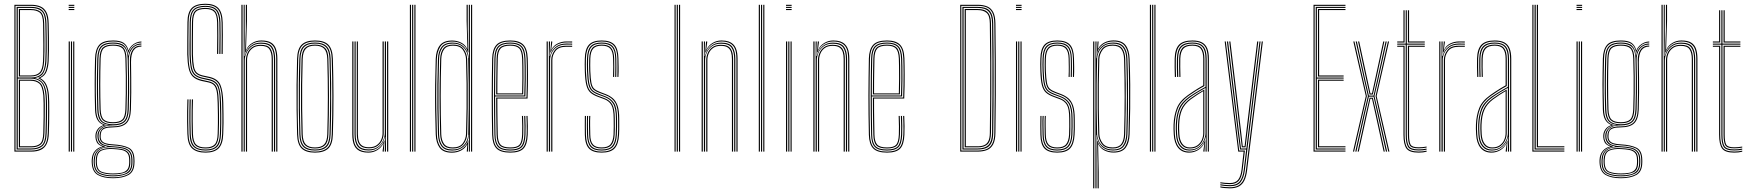

<svg xmlns="http://www.w3.org/2000/svg" viewBox="-20 -826 9522 1046"><path d="M58.5 0V-800H148.8Q178 -800 199.4 -791.2Q220.8 -782.5 232.6 -760.2Q244.5 -738 245.2 -697.5Q246.2 -660.2 246.6 -621.9Q247 -583.5 246.8 -549.6Q246.5 -515.8 245 -492.2Q243.5 -463.2 234.6 -438.5Q225.8 -413.8 199.8 -401V-399.5Q222 -388 232.8 -364.9Q243.5 -341.8 246.5 -307.5Q247.8 -295 248.1 -270.9Q248.5 -246.8 248.4 -216.8Q248.2 -186.8 247.8 -156.4Q247.2 -126 246.2 -100.8Q245.2 -63.5 234.2 -41.4Q223.2 -19.2 202.2 -9.6Q181.2 0 150 0ZM64.5 -5.8H150Q190.5 -5.8 214.4 -24.8Q238.2 -43.8 240.2 -101Q241.2 -133 241.9 -174.6Q242.5 -216.2 242.2 -253Q242 -289.8 240.5 -307.2Q237.2 -344.8 225 -367.1Q212.8 -389.5 188.2 -399.5V-401.2Q218 -412 227.6 -436.9Q237.2 -461.8 239 -492.5Q240.2 -515.2 240.5 -548.2Q240.8 -581.2 240.4 -619.8Q240 -658.2 239 -697.2Q238.2 -736.2 227.1 -757.1Q216 -778 196 -786.1Q176 -794.2 148.8 -794.2H64.5ZM70.5 -11.5V-788.5H148.8Q175.2 -788.5 193.8 -780.9Q212.2 -773.2 222.2 -753.5Q232.2 -733.8 233 -697.5Q234 -656.5 234.4 -618.1Q234.8 -579.8 234.5 -547.6Q234.2 -515.5 232.8 -492.8Q231 -459.2 219 -433.2Q207 -407.2 171.5 -401.2V-400Q201.5 -393.5 216 -371Q230.5 -348.5 234.2 -306.8Q236 -290 236.2 -253.9Q236.5 -217.8 235.9 -176.1Q235.2 -134.5 234.2 -101.2Q232.5 -48 211 -29.8Q189.5 -11.5 150 -11.5ZM76.8 -403.8H148.2Q184.2 -403.8 204 -422.1Q223.8 -440.5 226.8 -493Q228 -515.2 228.4 -547.5Q228.8 -579.8 228.4 -618.1Q228 -656.5 227 -697.5Q226 -748.8 205.8 -765.8Q185.5 -782.8 148.8 -782.8H76.8ZM82.8 -409.5V-776.8H148.8Q182.2 -776.8 201 -761.6Q219.8 -746.5 220.8 -697.2Q221.8 -656.5 222.1 -618Q222.5 -579.5 222.2 -547.2Q222 -515 220.5 -492.8Q218 -444.5 200.2 -427Q182.5 -409.5 148.2 -409.5ZM89 -415H148Q179.8 -415 195.9 -431.2Q212 -447.5 214.5 -493Q216.2 -526.5 216.1 -581.8Q216 -637 214.8 -697.2Q213.8 -744.8 196 -757.9Q178.2 -771 148.8 -771H89ZM76.8 -17.2H150Q186.2 -17.2 206.5 -33.9Q226.8 -50.5 228 -101Q229 -133.2 229.6 -174.9Q230.2 -216.5 230.1 -252.9Q230 -289.2 228.2 -306.2Q223.5 -360.2 202.9 -379Q182.2 -397.8 147 -397.8H76.8ZM82.8 -23.2V-392H147Q178.2 -392 197.9 -375.2Q217.5 -358.5 222 -306Q223.8 -288.8 224 -253Q224.2 -217.2 223.6 -176.2Q223 -135.2 222 -101.2Q220.5 -52.5 201.5 -37.9Q182.5 -23.2 150 -23.2ZM89 -29H150Q180.5 -29 197.5 -42.4Q214.5 -55.8 215.8 -101Q217.2 -147.8 217.6 -189.2Q218 -230.8 217.6 -261.2Q217.2 -291.8 216 -305.5Q211.5 -355.8 193.8 -370.9Q176 -386 147 -386H89Z M354.2 -794.2V-800H384.8V-794.2ZM354.2 -771V-776.8H384.8V-771ZM354.2 -782.8V-788.5H384.8V-782.8ZM378.8 0V-600H384.8V0ZM354.2 0V-600H360.5V0ZM366.5 0V-600H372.5V0Z M595.8 145Q544.5 145 513.2 127.5Q482 110 479.8 60.8Q479.5 56 479.5 52.5Q479.5 49 479.8 44.2Q481 14.8 497.5 -4.2Q514 -23.2 537 -27V-28.2Q513.2 -37.5 506.8 -51.9Q500.2 -66.2 500 -78.5Q500 -81.5 500 -83.5Q500 -85.5 500 -88.2Q500.5 -106 511.2 -121.4Q522 -136.8 541.8 -143.5V-146Q521 -154.8 510 -174.4Q499 -194 497.8 -229.8Q496.8 -271.5 496.2 -303.9Q495.8 -336.2 495.8 -366.1Q495.8 -396 496.2 -429.5Q496.8 -463 497.8 -507Q499.2 -557.2 520.4 -581.4Q541.5 -605.5 595.8 -605.5Q634.5 -605.5 653.2 -592.9Q672 -580.2 679.5 -552.8H681Q686.5 -566.8 697.6 -577.4Q708.8 -588 722.8 -594Q736.8 -600 750.5 -600V-594.5Q720.8 -593.5 702.5 -576.1Q684.2 -558.8 680.2 -538.8H678.8Q673.2 -571 654.9 -585.4Q636.5 -599.8 595.8 -599.8Q547 -599.8 526.1 -578.6Q505.2 -557.5 504 -507Q502.8 -451 502.1 -408.2Q501.5 -365.5 501.9 -324Q502.2 -282.5 504 -229.8Q505 -193 517.5 -172.2Q530 -151.5 556 -146V-143.8Q531.2 -138.5 518.8 -122.8Q506.2 -107 505.8 -88.5Q505.8 -86 505.8 -83.8Q505.8 -81.5 505.8 -78.5Q506 -63.8 515.1 -48.8Q524.2 -33.8 552.5 -28.2V-26.8Q525 -24 506 -6.5Q487 11 485.5 44.5Q485.2 49.2 485.1 52.5Q485 55.8 485.2 61Q487.5 108.5 517.4 124.2Q547.2 140 595.8 140Q644.5 140 675.1 124.2Q705.8 108.5 706.8 61Q707 55.2 706.9 52Q706.8 48.8 706.8 44.2Q706 -4.2 676.1 -17.9Q646.2 -31.5 596.2 -34Q569 -35.2 553.1 -40.8Q537.2 -46.2 530.2 -55.8Q523.2 -65.2 522.8 -78.5Q522.5 -81.5 522.5 -83.6Q522.5 -85.8 522.5 -88.2Q523.5 -111.8 538 -124.8Q552.5 -137.8 595.8 -137.5Q642.2 -137.5 663.9 -157.8Q685.5 -178 687.2 -229Q688.8 -274.8 689.1 -313.5Q689.5 -352.2 689.1 -395.8Q688.8 -439.2 687.8 -499Q687.5 -533.2 703 -555.8Q718.5 -578.2 750.5 -578V-572.2Q721.2 -572.2 707.4 -551.2Q693.5 -530.2 693.8 -487.5Q694.5 -441.2 694.9 -402Q695.2 -362.8 695.1 -321.9Q695 -281 693.2 -229.5Q691.2 -177 669.1 -154.8Q647 -132.5 595.8 -132Q566.2 -131.8 551.9 -126.2Q537.5 -120.8 533.1 -111Q528.8 -101.2 528.5 -87.8Q528.5 -85.8 528.5 -83.8Q528.5 -81.8 528.5 -79.2Q529 -66.2 535.8 -57.9Q542.5 -49.5 557.1 -45.1Q571.8 -40.8 596.2 -39.5Q650 -36.5 680.9 -21.4Q711.8 -6.2 712.5 44.2Q712.8 49.2 712.8 52.4Q712.8 55.5 712.5 60.8Q711.8 109.8 679.9 127.4Q648 145 595.8 145ZM595.8 129.5Q624.8 129.5 647.2 124.2Q669.8 119 682.5 104.4Q695.2 89.8 695.5 61.2Q695.8 56 695.6 52.6Q695.5 49.2 695.5 44.2Q695 14.8 682.4 1Q669.8 -12.8 647.6 -17.4Q625.5 -22 597 -23.8Q549.2 -27 524 -11Q498.8 5 496.5 44.2Q496.2 49.2 496.1 52.8Q496 56.2 496.2 61.5Q498.2 104.8 525.6 117.1Q553 129.5 595.8 129.5ZM595.8 124.2Q555.8 124.2 529.8 113.4Q503.8 102.5 502 61.5Q501.8 57 501.8 53Q501.8 49 502 44Q504 1.5 530.8 -10Q557.5 -21.5 596.5 -19Q623.2 -17.8 644.1 -13.9Q665 -10 677.2 2.9Q689.5 15.8 689.8 44.2Q690 50 689.9 53Q689.8 56 689.8 61.5Q689.2 102.8 662.5 113.5Q635.8 124.2 595.8 124.2ZM595.8 119Q620 119 639.8 115.6Q659.5 112.2 671.4 100Q683.2 87.8 683.8 61.8Q684 56 683.9 52.8Q683.8 49.5 683.8 44.2Q683.5 17.8 672 6Q660.5 -5.8 640.9 -9.2Q621.2 -12.8 596.2 -14Q558.5 -16.2 534 -6Q509.5 4.2 507.8 44.2Q507.5 49 507.5 53Q507.5 57 507.8 61.8Q509.5 100.8 534.2 109.9Q559 119 595.8 119ZM595.8 134.8Q549.8 134.8 521.1 120.8Q492.5 106.8 490.5 61.2Q490.2 56 490.4 52.5Q490.5 49 490.8 44.2Q492.5 10.8 511.5 -6.6Q530.5 -24 565.2 -26.5V-27.8Q532.8 -33.5 522.2 -47.9Q511.8 -62.2 511.2 -78.5Q511 -81.5 511 -83.5Q511 -85.5 511 -88.5Q511 -108.5 526.1 -124.5Q541.2 -140.5 571 -144.8V-146Q538.5 -150.8 524.9 -170.6Q511.2 -190.5 510 -229.8Q508.5 -276.8 508 -318.1Q507.5 -359.5 508 -404.6Q508.5 -449.8 510 -506.8Q511.5 -555.5 531.1 -574.9Q550.8 -594.2 595.8 -594.2Q637.2 -594.2 655.5 -577.9Q673.8 -561.5 678.2 -522.8H679.5Q682.2 -542.8 691.9 -557.4Q701.5 -572 716.6 -580.4Q731.8 -588.8 750.5 -589V-583.5Q717.5 -583 699 -559Q680.5 -535 681.5 -495.5Q682.8 -441 683.2 -399.8Q683.8 -358.5 683.4 -319Q683 -279.5 681.5 -230Q679.8 -180.8 659.2 -161.8Q638.8 -142.8 595.8 -142.8Q565.8 -143 548.8 -135.2Q531.8 -127.5 524.8 -115.1Q517.8 -102.8 517.2 -88.8Q517 -86 517 -83.8Q517 -81.5 517.2 -78.5Q517.8 -59.5 533.9 -45.4Q550 -31.2 596.2 -29Q627.8 -27.5 651.2 -22Q674.8 -16.5 687.9 -1.5Q701 13.5 701.5 44.2Q701.5 49 701.6 52.1Q701.8 55.2 701.5 61.2Q700.8 106.5 671.2 120.6Q641.8 134.8 595.8 134.8ZM595.8 -149Q637.5 -149 655.6 -166.8Q673.8 -184.5 675.2 -230Q676.8 -272.5 677.2 -316.2Q677.8 -360 677.4 -407.1Q677 -454.2 675.5 -506.8Q674.2 -552.8 654.9 -570.6Q635.5 -588.5 595.8 -588.5Q554 -588.5 535.8 -570.9Q517.5 -553.2 516.2 -506.8Q514 -429.8 513.9 -364.1Q513.8 -298.5 516.2 -230Q517.8 -184.8 535.8 -166.9Q553.8 -149 595.8 -149ZM595.8 -154.5Q558 -154.5 540.9 -170.4Q523.8 -186.2 522.2 -230Q520.2 -293.5 520.1 -363.9Q520 -434.2 522.2 -506.5Q523.5 -550.8 540.4 -566.9Q557.2 -583 595.8 -583Q635.2 -583 651.6 -566.8Q668 -550.5 669.2 -506.8Q670.8 -457.2 671.2 -410Q671.8 -362.8 671.2 -318Q670.8 -273.2 669.2 -230.2Q667.8 -186.8 650.9 -170.6Q634 -154.5 595.8 -154.5ZM595.8 -160.2Q631.2 -160.2 646.4 -174.9Q661.5 -189.5 663.2 -230.5Q664.8 -269.5 665.2 -316Q665.8 -362.5 665.4 -411.5Q665 -460.5 663.2 -506.5Q662 -549.2 646.4 -563.2Q630.8 -577.2 595.8 -577.2Q561.2 -577.2 545.5 -563.2Q529.8 -549.2 528.2 -506.5Q526.2 -437.5 526.2 -366Q526.2 -294.5 528.2 -230.2Q529.8 -189 545.2 -174.6Q560.8 -160.2 595.8 -160.2Z M1100.2 5.5Q1051 5.5 1026.6 -17.4Q1002.2 -40.2 1000.8 -96.5Q999.8 -132 999.4 -161.5Q999 -191 999.5 -220.2Q1000 -249.5 1001 -284.5H1007Q1006.2 -253.2 1005.6 -224.4Q1005 -195.5 1005.4 -164.8Q1005.8 -134 1006.8 -96.8Q1008.2 -42.8 1031.2 -21.5Q1054.2 -0.2 1100.2 -0.2Q1146 -0.2 1167.4 -22.6Q1188.8 -45 1190.2 -96.8Q1191.2 -128.5 1191.5 -151.8Q1191.8 -175 1191.5 -200.9Q1191.2 -226.8 1190.2 -265.5Q1188.8 -329.8 1175.8 -360.4Q1162.8 -391 1120.2 -401L1083 -409.2Q1061 -414.5 1048.8 -425Q1036.5 -435.5 1031.1 -459.8Q1025.8 -484 1024.8 -530Q1024 -563.8 1024.8 -612.1Q1025.5 -660.5 1025.8 -704.2Q1025.8 -749 1042.4 -766Q1059 -783 1099.2 -783Q1136 -783 1151.8 -765.4Q1167.5 -747.8 1168.8 -703Q1169.5 -677 1169.5 -630.9Q1169.5 -584.8 1168.8 -532.2H1162.5Q1163.5 -585.5 1163.5 -631.1Q1163.5 -676.8 1162.8 -702.8Q1161.8 -745.8 1147.1 -761.5Q1132.5 -777.2 1099.2 -777.2Q1061.2 -777.2 1046.6 -761.5Q1032 -745.8 1031.8 -704.2Q1031.8 -658 1031 -611.4Q1030.2 -564.8 1031 -530.2Q1032 -486.2 1036.6 -463.1Q1041.2 -440 1052.5 -430Q1063.8 -420 1084.5 -415L1121.8 -407Q1167.2 -396.2 1181 -363.2Q1194.8 -330.2 1196.5 -265.8Q1197.2 -229.2 1197.6 -204.5Q1198 -179.8 1197.8 -155.6Q1197.5 -131.5 1196.2 -96.2Q1194.5 -41.2 1171.2 -17.9Q1148 5.5 1100.2 5.5ZM1100.2 -5.8Q1057 -5.8 1035.6 -25.5Q1014.2 -45.2 1013 -96.8Q1012 -133.8 1011.6 -164.1Q1011.2 -194.5 1011.8 -223.4Q1012.2 -252.2 1013 -284.5H1019.2Q1018.5 -254.2 1017.9 -225.9Q1017.2 -197.5 1017.6 -166.4Q1018 -135.2 1019 -96.8Q1020.5 -50 1039 -30.8Q1057.5 -11.5 1100.2 -11.5Q1141 -11.5 1158.8 -31Q1176.5 -50.5 1178 -97Q1179 -129.2 1179.4 -152.6Q1179.8 -176 1179.4 -201.5Q1179 -227 1178 -265.2Q1177 -310.5 1171.4 -335.5Q1165.8 -360.5 1152.9 -372.1Q1140 -383.8 1117.5 -389L1080.2 -397.2Q1052.5 -404 1038.2 -417.9Q1024 -431.8 1018.9 -458.5Q1013.8 -485.2 1012.5 -530Q1012.2 -552.5 1012.4 -582.8Q1012.5 -613 1013 -645Q1013.5 -677 1013.5 -704.5Q1013.8 -754.2 1033.8 -774.2Q1053.8 -794.2 1099.2 -794.2Q1141 -794.2 1160.4 -774.1Q1179.8 -754 1181 -703.2Q1181.8 -677.8 1181.8 -631.2Q1181.8 -584.8 1181 -532.2H1174.8Q1175.8 -584.2 1175.8 -630.8Q1175.8 -677.2 1175 -703.2Q1173.5 -750 1156.4 -769.2Q1139.2 -788.5 1099.2 -788.5Q1055.8 -788.5 1037.8 -770Q1019.8 -751.5 1019.5 -704.2Q1019.5 -662 1018.8 -613.2Q1018 -564.5 1018.8 -530Q1019.8 -483.2 1025.4 -457.8Q1031 -432.2 1044.2 -420.6Q1057.5 -409 1081.5 -403.2L1118.8 -395.2Q1159.2 -385.8 1170.9 -356.9Q1182.5 -328 1184.2 -265.5Q1185 -228.5 1185.4 -203.6Q1185.8 -178.8 1185.4 -154.9Q1185 -131 1184 -96.8Q1182.8 -46.8 1162.9 -26.2Q1143 -5.8 1100.2 -5.8ZM1100.2 -17Q1061 -17 1043.8 -34.5Q1026.5 -52 1025 -97.2Q1024 -135 1023.8 -165Q1023.5 -195 1024 -223.4Q1024.5 -251.8 1025.2 -284.5H1031.5Q1030.5 -252.8 1030 -224.1Q1029.5 -195.5 1029.9 -165.1Q1030.2 -134.8 1031.2 -97.2Q1032.5 -54.5 1048.4 -38.6Q1064.2 -22.8 1100.2 -22.8Q1134.5 -22.8 1149.6 -39Q1164.8 -55.2 1165.8 -97.2Q1166.8 -130.2 1167.1 -153.2Q1167.5 -176.2 1167.1 -201.4Q1166.8 -226.5 1165.8 -265Q1164.8 -308.2 1160 -330.8Q1155.2 -353.2 1144.6 -363.1Q1134 -373 1114.8 -377.2L1077 -385.2Q1046.2 -392.8 1030.1 -408.9Q1014 -425 1007.8 -454.1Q1001.5 -483.2 1000.2 -529.5Q999.5 -565 1000.4 -613.1Q1001.2 -661.2 1001.2 -704.8Q1001.5 -757.8 1023.9 -781.6Q1046.2 -805.5 1099.2 -805.5Q1146.5 -805.5 1169.1 -782.4Q1191.8 -759.2 1193.2 -703.8Q1193.8 -680 1194 -635.4Q1194.2 -590.8 1193.2 -532.2H1187Q1187.8 -584.8 1187.9 -631.1Q1188 -677.5 1187.2 -703.5Q1185.8 -757 1164.4 -778.4Q1143 -799.8 1099.2 -799.8Q1049.8 -799.8 1028.8 -777.9Q1007.8 -756 1007.5 -704.5Q1007.2 -659.8 1006.5 -612.8Q1005.8 -565.8 1006.5 -529.5Q1007.5 -484 1013.2 -456.1Q1019 -428.2 1034.2 -413.4Q1049.5 -398.5 1078.8 -391.5L1116 -383.2Q1136.8 -378.5 1148.6 -367.9Q1160.5 -357.2 1165.8 -333.5Q1171 -309.8 1172 -265Q1172.8 -227.2 1173.1 -202.5Q1173.5 -177.8 1173.1 -154.5Q1172.8 -131.2 1171.8 -97.2Q1170.5 -53.2 1154.4 -35.1Q1138.2 -17 1100.2 -17Z M1484.8 0V-505.2Q1484.8 -535.8 1477.6 -556.8Q1470.5 -577.8 1452.6 -588.8Q1434.8 -599.8 1402.5 -599.8Q1373 -599.8 1350.2 -584Q1327.5 -568.2 1317.2 -539.8H1315L1319.2 -665V-800H1325.5V-711.5L1320.2 -555.2H1321.5Q1331.5 -578 1354 -591.8Q1376.5 -605.5 1403.5 -605.5Q1437.8 -605.5 1456.6 -594Q1475.5 -582.5 1483.2 -560.1Q1491 -537.8 1491 -505.8V0ZM1295.2 0V-800H1301.5V0ZM1319.8 0V-499Q1319.8 -517.5 1327.8 -536.6Q1335.8 -555.8 1353.5 -568.9Q1371.2 -582 1400.2 -582Q1439 -582 1452.8 -561.9Q1466.5 -541.8 1466.5 -504.2V0H1460.2V-504Q1460.2 -538.2 1448 -557.2Q1435.8 -576.2 1400 -576.2Q1373.5 -576.2 1357.2 -564.4Q1341 -552.5 1333.5 -534.8Q1326 -517 1326 -499.2V0ZM1307.5 0V-800H1313V-607L1311.5 -521.2H1313.8Q1321 -553.2 1344 -573.6Q1367 -594 1401.8 -593.8Q1448.2 -593.8 1463.5 -569.9Q1478.8 -546 1478.8 -505V0H1472.5V-504.8Q1472.5 -544.8 1457.8 -566.4Q1443 -588 1401 -588Q1370.5 -588 1351.2 -573.2Q1332 -558.5 1322.8 -537.6Q1313.5 -516.8 1313.5 -498.8V0Z M1696 5.5Q1646.8 5.5 1623.5 -17.1Q1600.2 -39.8 1598.5 -93.5Q1596.5 -162 1595.8 -228.6Q1595 -295.2 1595.6 -363.8Q1596.2 -432.2 1598.5 -506Q1600.2 -560.8 1623.8 -583.1Q1647.2 -605.5 1696 -605.5Q1746.8 -605.5 1769.2 -582.1Q1791.8 -558.8 1793.5 -505.8Q1796.5 -404 1796.8 -303.1Q1797 -202.2 1793.5 -93.2Q1791.8 -38.2 1767.8 -16.4Q1743.8 5.5 1696 5.5ZM1696 -0.2Q1740 -0.2 1762.9 -20.4Q1785.8 -40.5 1787.2 -93.2Q1790.8 -203.5 1790.6 -302.8Q1790.5 -402 1787.2 -505.2Q1786 -556.2 1764.5 -578Q1743 -599.8 1696 -599.8Q1650.5 -599.8 1628.2 -578.6Q1606 -557.5 1604.5 -505Q1602.5 -439.2 1601.8 -373Q1601 -306.8 1601.6 -237.5Q1602.2 -168.2 1604.5 -93.5Q1606 -41 1628.8 -20.6Q1651.5 -0.2 1696 -0.2ZM1696 -5.8Q1651.8 -5.8 1632 -26.4Q1612.2 -47 1610.8 -94.5Q1608.8 -162.5 1608 -230Q1607.2 -297.5 1607.9 -366Q1608.5 -434.5 1610.8 -505Q1612.2 -553.5 1632.4 -573.9Q1652.5 -594.2 1696 -594.2Q1738.8 -594.2 1759.2 -574.1Q1779.8 -554 1781.2 -505.8Q1783.2 -438.2 1784 -371.5Q1784.8 -304.8 1784.1 -236.1Q1783.5 -167.5 1781.2 -94.2Q1780 -46.2 1759.8 -26Q1739.5 -5.8 1696 -5.8ZM1696 -11.5Q1736.2 -11.5 1755 -30.4Q1773.8 -49.2 1775.2 -94.5Q1778.2 -195.8 1778.4 -296.8Q1778.5 -397.8 1775.2 -504.5Q1773.8 -550.2 1755 -569.4Q1736.2 -588.5 1696 -588.5Q1655.5 -588.5 1636.9 -569.4Q1618.2 -550.2 1616.8 -504.8Q1614.8 -439.8 1614 -373.4Q1613.2 -307 1613.9 -237.9Q1614.5 -168.8 1616.8 -94.5Q1618.2 -48.8 1637.2 -30.1Q1656.2 -11.5 1696 -11.5ZM1696 -17Q1660.8 -17 1642.5 -33.9Q1624.2 -50.8 1622.8 -94.5Q1620.8 -164.8 1620 -232.1Q1619.2 -299.5 1620 -366.9Q1620.8 -434.2 1622.8 -504.5Q1624.2 -548 1642 -565.5Q1659.8 -583 1696 -583Q1731.2 -583 1749.6 -566Q1768 -549 1769 -504.5Q1772 -404 1772.2 -303.5Q1772.5 -203 1769 -94.8Q1768 -51.5 1749.9 -34.2Q1731.8 -17 1696 -17ZM1696 -22.8Q1730.5 -22.8 1746.1 -39.5Q1761.8 -56.2 1763 -95Q1766 -198 1766.1 -297.2Q1766.2 -396.5 1763 -504.5Q1761.8 -544.2 1745.8 -560.8Q1729.8 -577.2 1696 -577.2Q1661.5 -577.2 1645.9 -560.2Q1630.2 -543.2 1629 -504.2Q1627 -433.8 1626.2 -366.9Q1625.5 -300 1626.2 -233Q1627 -166 1629 -94.8Q1630.2 -55.5 1646.2 -39.1Q1662.2 -22.8 1696 -22.8Z M1986.8 5.5Q1966.5 5.5 1951.5 1.1Q1936.5 -3.2 1926.5 -11.8Q1916.5 -20.2 1910.5 -32.4Q1904.5 -44.5 1901.9 -60.1Q1899.2 -75.8 1899.2 -94.2V-600H1905.5V-94.8Q1905.5 -72.8 1909.4 -55.1Q1913.2 -37.5 1922.5 -25.4Q1931.8 -13.2 1947.8 -6.8Q1963.8 -0.2 1987.5 -0.2Q2017.2 -0.2 2039.9 -16.2Q2062.5 -32.2 2073 -60.2H2075.2L2071 -7.2V0H2064.5V-5L2069.8 -44.8H2068.5Q2057.8 -22 2035.8 -8.2Q2013.8 5.5 1986.8 5.5ZM2088.8 0V-600H2095V0ZM1989.8 -18Q1970.8 -18 1958 -23.1Q1945.2 -28.2 1937.8 -38.1Q1930.2 -48 1927 -62.5Q1923.8 -77 1923.8 -95.8V-600H1929.8V-96Q1929.8 -72 1935.4 -56Q1941 -40 1954.1 -31.9Q1967.2 -23.8 1990.2 -23.8Q2016.5 -23.8 2032.9 -35.6Q2049.2 -47.5 2056.8 -65.4Q2064.2 -83.2 2064.2 -100.8V-600H2070.5V-101Q2070.5 -82.8 2062.4 -63.4Q2054.2 -44 2036.6 -31Q2019 -18 1989.8 -18ZM1988.2 -6.2Q1946.2 -6.2 1928.9 -27.6Q1911.5 -49 1911.5 -95V-600H1917.5V-95.2Q1917.5 -52.5 1933.6 -32.2Q1949.8 -12 1989.2 -12Q2020 -12 2039.2 -26.5Q2058.5 -41 2067.5 -61.9Q2076.5 -82.8 2076.5 -101.2V-600H2082.8V0H2076.5V-15L2078.8 -78.8H2076.5Q2070.5 -50.5 2047.2 -28.2Q2024 -6 1988.2 -6.2Z M2237.5 0V-800H2243.5V0ZM2213 0V-800H2219.2V0ZM2225.2 0V-800H2231.2V0Z M2552.2 0H2546.2V-800H2552.2ZM2540 0H2534.2L2535.5 -91.5H2534Q2532 -52.2 2507.5 -29Q2483 -5.8 2443.5 -5.8Q2402 -5.8 2384.8 -29.8Q2367.5 -53.8 2366 -94Q2363.5 -170 2362.8 -236Q2362 -302 2362.8 -367.1Q2363.5 -432.2 2366 -505.5Q2367.2 -544.5 2384.9 -569.2Q2402.5 -594 2445.5 -594Q2484.5 -594 2507.9 -570.6Q2531.2 -547.2 2533.8 -508.8H2535.2L2534 -609V-800H2540ZM2445.2 -11.5Q2475.8 -11.5 2494.4 -24.6Q2513 -37.8 2521.9 -57.2Q2530.8 -76.8 2531 -95.5Q2533 -168.5 2533.5 -235.4Q2534 -302.2 2533.4 -368.4Q2532.8 -434.5 2530.8 -504.2Q2530.2 -523 2521.9 -542.5Q2513.5 -562 2495.1 -575.2Q2476.8 -588.5 2446.2 -588.5Q2405 -588.5 2389 -564.5Q2373 -540.5 2372 -504.8Q2369.8 -432 2369 -365.8Q2368.2 -299.5 2369 -233.2Q2369.8 -167 2372 -94Q2373.2 -56.8 2389.1 -34.1Q2405 -11.5 2445.2 -11.5ZM2446 -17Q2409.2 -17 2394.2 -38.1Q2379.2 -59.2 2378 -94Q2375.8 -173.2 2375 -240Q2374.2 -306.8 2375.1 -370.9Q2376 -435 2378 -505.5Q2379.2 -541 2395 -562Q2410.8 -583 2447 -583Q2490 -583 2507.1 -557.1Q2524.2 -531.2 2525 -504Q2527.2 -434 2528 -368.4Q2528.8 -302.8 2528 -235.9Q2527.2 -169 2525 -95.8Q2524.2 -67 2506 -42Q2487.8 -17 2446 -17ZM2446.2 -22.8Q2485.2 -22.8 2501.6 -46Q2518 -69.2 2518.8 -95.8Q2521 -169.8 2521.8 -237.1Q2522.5 -304.5 2521.8 -370Q2521 -435.5 2518.8 -504Q2518 -530.2 2502.1 -553.8Q2486.2 -577.2 2447.2 -577.2Q2414 -577.2 2399.6 -557.6Q2385.2 -538 2384 -504.5Q2381 -403 2380.9 -303.5Q2380.8 -204 2384 -95Q2385.2 -61.8 2399.1 -42.2Q2413 -22.8 2446.2 -22.8ZM2441.8 5.8Q2395.2 5.8 2375.4 -20.9Q2355.5 -47.5 2353.8 -94Q2351.5 -165 2350.6 -231.2Q2349.8 -297.5 2350.6 -364.6Q2351.5 -431.8 2353.8 -505Q2355.5 -551.8 2375.9 -578.5Q2396.2 -605.2 2443.2 -605.2Q2469.5 -605.2 2492.1 -593.9Q2514.8 -582.5 2525 -560H2526.5L2522 -712.5V-800H2528.2V-666.8L2531.8 -541.2H2529.2Q2520.5 -571 2497.5 -585.2Q2474.5 -599.5 2444 -599.5Q2396.5 -599.5 2379 -571.8Q2361.5 -544 2360 -505Q2357.5 -432.8 2356.8 -366.2Q2356 -299.8 2356.9 -233.1Q2357.8 -166.5 2360 -94Q2361.2 -52.5 2379.2 -26.2Q2397.2 0 2442.5 0Q2477 0 2500.5 -17.4Q2524 -34.8 2530.2 -60.8H2531.8L2529 0H2523L2523.2 -5.2L2525.8 -37.8H2524.2Q2514 -17.8 2492 -6Q2470 5.8 2441.8 5.8Z M2760.2 5.5Q2706.5 5.5 2684.5 -17.6Q2662.5 -40.8 2661.2 -91.8Q2660 -149.2 2659.4 -201.9Q2658.8 -254.5 2658.9 -304.6Q2659 -354.8 2659.6 -404.9Q2660.2 -455 2661.2 -507.2Q2662.5 -557.2 2684.2 -581.4Q2706 -605.5 2760 -605.5Q2808 -605.5 2830.5 -583.2Q2853 -561 2855 -508.8Q2855.5 -493.2 2855.9 -470.8Q2856.2 -448.2 2856.4 -420Q2856.5 -391.8 2856 -358.8Q2855.5 -325.8 2854 -289.2H2689.5Q2689.5 -250.2 2689.8 -218.2Q2690 -186.2 2690.6 -156.1Q2691.2 -126 2691.8 -93Q2692.5 -53.5 2706.9 -38.1Q2721.2 -22.8 2760.2 -22.8Q2796 -22.8 2809.4 -36.8Q2822.8 -50.8 2824.5 -93Q2825.2 -110.5 2825.1 -137.1Q2825 -163.8 2823.5 -194.5H2829.5Q2831 -164.2 2831.1 -137.5Q2831.2 -110.8 2830.5 -93Q2828.8 -48 2813.5 -32.5Q2798.2 -17 2760.2 -17Q2718.2 -17 2702.4 -33.8Q2686.5 -50.5 2685.5 -92.8Q2685 -122.5 2684.4 -154.4Q2683.8 -186.2 2683.5 -221.2Q2683.2 -256.2 2683.2 -294.8H2848.2Q2849.5 -332.8 2850 -365.4Q2850.5 -398 2850.4 -424.9Q2850.2 -451.8 2849.9 -472.9Q2849.5 -494 2848.8 -508.8Q2846.8 -561.8 2824.1 -580.8Q2801.5 -599.8 2760 -599.8Q2708.5 -599.8 2688.5 -577Q2668.5 -554.2 2667.2 -507Q2666.2 -455.2 2665.6 -404.2Q2665 -353.2 2665 -302.1Q2665 -251 2665.5 -198.8Q2666 -146.5 2667.2 -92Q2668.5 -42.5 2689.2 -21.4Q2710 -0.2 2760.2 -0.2Q2806.8 -0.2 2826.6 -20Q2846.5 -39.8 2849 -92Q2849.5 -103.2 2849.6 -119.5Q2849.8 -135.8 2849.4 -155.1Q2849 -174.5 2848 -194.5H2854Q2855.2 -167 2855.6 -139.5Q2856 -112 2855 -91.8Q2852.8 -38 2831.6 -16.2Q2810.5 5.5 2760.2 5.5ZM2760.2 -5.8Q2712 -5.8 2693.2 -25.6Q2674.5 -45.5 2673.5 -92Q2672.2 -146.8 2671.8 -199.5Q2671.2 -252.2 2671.2 -303.5Q2671.2 -354.8 2671.9 -405.5Q2672.5 -456.2 2673.5 -506.8Q2674.5 -554 2694 -574.1Q2713.5 -594.2 2760 -594.2Q2802.2 -594.2 2821.6 -575Q2841 -555.8 2842.8 -506.5Q2843.5 -493.2 2844 -463.8Q2844.5 -434.2 2844.2 -392.5Q2844 -350.8 2842.2 -300.5H2677.2Q2677.2 -237.8 2677.8 -190.2Q2678.2 -142.8 2679.2 -92.5Q2680 -47.8 2697.8 -29.6Q2715.5 -11.5 2760.2 -11.5Q2801.8 -11.5 2818.2 -28.5Q2834.8 -45.5 2836.8 -92.5Q2837.5 -110 2837.4 -136.9Q2837.2 -163.8 2835.8 -194.5H2841.8Q2843 -168.5 2843.4 -140.6Q2843.8 -112.8 2842.8 -92.5Q2840.8 -42.5 2822.6 -24.1Q2804.5 -5.8 2760.2 -5.8ZM2677.2 -306H2836.2Q2838 -350.2 2838.2 -390.6Q2838.5 -431 2838 -461.5Q2837.5 -492 2836.8 -506.2Q2835 -552.8 2817.4 -570.6Q2799.8 -588.5 2760 -588.5Q2716.5 -588.5 2698.5 -570Q2680.5 -551.5 2679.5 -506.5Q2678.5 -463 2677.9 -414.1Q2677.2 -365.2 2677.2 -306ZM2683.2 -311.8Q2683.5 -348.2 2683.6 -379.4Q2683.8 -410.5 2684.4 -441Q2685 -471.5 2685.5 -506.2Q2686.5 -548.8 2702.9 -565.9Q2719.2 -583 2760 -583Q2795.8 -583 2812.2 -567Q2828.8 -551 2830.5 -506.2Q2831 -493.5 2831.5 -465.6Q2832 -437.8 2831.9 -398.5Q2831.8 -359.2 2830.2 -311.8ZM2689.5 -317.2H2824.5Q2825.8 -360.2 2825.9 -398.4Q2826 -436.5 2825.5 -464.8Q2825 -493 2824.5 -506.2Q2822.8 -547.8 2808 -562.5Q2793.2 -577.2 2760 -577.2Q2721.8 -577.2 2707.1 -561.4Q2692.5 -545.5 2691.8 -506.2Q2691.2 -474.2 2690.6 -445.5Q2690 -416.8 2689.8 -386Q2689.5 -355.2 2689.5 -317.2Z M2970.2 0V-600H2976.2V-585L2974 -521.2H2976.5Q2984.2 -552 3007 -570.4Q3029.8 -588.8 3064.8 -588.8Q3073.2 -588.8 3081.5 -588.6Q3089.8 -588.5 3097.2 -588.5V-582.8Q3089.8 -582.8 3081.2 -582.9Q3072.8 -583 3064.5 -583Q3033.2 -583 3013.9 -569.6Q2994.5 -556.2 2985.6 -536.8Q2976.8 -517.2 2976.8 -498.8V0ZM2958 0V-600H2964.2V0ZM2983 0V-499Q2983 -526.8 3001.5 -551.8Q3020 -576.8 3063.2 -576.8Q3071.8 -576.8 3080.2 -576.8Q3088.8 -576.8 3097.2 -576.8V-571Q3088.8 -571 3080.2 -571Q3071.8 -571 3063.2 -571Q3023.5 -571 3006.4 -548.4Q2989.2 -525.8 2989.2 -499.2V0ZM2977.5 -539.8 2982.2 -592.8V-600H2988.5V-595.2L2983 -555.2H2984.5Q2995 -577.8 3017.6 -589Q3040.2 -600.2 3066 -600.2Q3073.5 -600.2 3081.1 -600.2Q3088.8 -600.2 3097.2 -600V-594.2Q3089.2 -594.5 3081.5 -594.5Q3073.8 -594.5 3066.2 -594.5Q3036.5 -594.5 3013.5 -581.4Q2990.5 -568.2 2980 -539.8Z M3257.5 5.5Q3209.8 5.5 3188.5 -17Q3167.2 -39.5 3166.2 -91.8Q3166 -117.5 3165.8 -140Q3165.5 -162.5 3166.2 -194.5H3172.2Q3171.5 -160.2 3171.6 -137.6Q3171.8 -115 3172.2 -92Q3173.2 -42.8 3193.1 -21.5Q3213 -0.2 3257.5 -0.2Q3303 -0.2 3323.5 -21.6Q3344 -43 3346.5 -91.5Q3347.5 -106.2 3347.6 -120.5Q3347.8 -134.8 3347.6 -149.4Q3347.5 -164 3347.5 -180Q3347.5 -239.8 3330.5 -267.4Q3313.5 -295 3277.2 -308.2L3246.8 -319.5Q3226.5 -327 3214.8 -336.4Q3203 -345.8 3197.4 -368.6Q3191.8 -391.5 3190 -439Q3189.5 -457.5 3189.5 -472.2Q3189.5 -487 3190 -506.5Q3191.5 -547.2 3207.1 -565.1Q3222.8 -583 3258 -583Q3293.5 -583 3309.2 -565.4Q3325 -547.8 3325.8 -507.2Q3326.2 -484.8 3326.4 -462.6Q3326.5 -440.5 3325.8 -406.8H3319.8Q3321.2 -437 3320.9 -461.9Q3320.5 -486.8 3320 -506.8Q3319.2 -545 3304.8 -561.1Q3290.2 -577.2 3258 -577.2Q3226 -577.2 3211.6 -560.9Q3197.2 -544.5 3196 -506.5Q3195.5 -484.5 3195.5 -471.2Q3195.5 -458 3196 -439.2Q3197.8 -396.8 3202 -374.9Q3206.2 -353 3217.1 -342.9Q3228 -332.8 3248.8 -325L3279 -313.5Q3302 -304.8 3318.8 -290.5Q3335.5 -276.2 3344.5 -250.1Q3353.5 -224 3353.5 -180Q3353.5 -164.5 3353.6 -149.6Q3353.8 -134.8 3353.6 -120.2Q3353.5 -105.8 3352.5 -91.2Q3349.8 -40.8 3328.4 -17.6Q3307 5.5 3257.5 5.5ZM3257.5 -5.8Q3215.2 -5.8 3197.1 -26.1Q3179 -46.5 3178 -92.2Q3177.8 -117 3177.2 -141.5Q3176.8 -166 3178 -194.5H3184Q3182.5 -163.8 3183.1 -138.1Q3183.8 -112.5 3184 -92.2Q3184.8 -49 3201.9 -30.2Q3219 -11.5 3257.5 -11.5Q3297.8 -11.5 3315 -30.8Q3332.2 -50 3334.5 -92Q3335.8 -114 3335.6 -134.5Q3335.5 -155 3335.5 -180Q3335.5 -236.5 3320.2 -261.1Q3305 -285.8 3273.5 -297.5L3242.8 -308.8Q3218 -317.8 3204.6 -329.9Q3191.2 -342 3185.5 -366.8Q3179.8 -391.5 3178 -438.8Q3177.2 -459 3177.4 -473.5Q3177.5 -488 3178 -506.8Q3179.2 -553.2 3197.8 -573.8Q3216.2 -594.2 3258 -594.2Q3300 -594.2 3318.2 -574.1Q3336.5 -554 3337.5 -507.5Q3338 -483.5 3338.1 -462Q3338.2 -440.5 3337.5 -406.8H3331.5Q3332.5 -443.8 3332.4 -464.9Q3332.2 -486 3331.8 -507.5Q3331 -551 3313.8 -569.8Q3296.5 -588.5 3258 -588.5Q3219.2 -588.5 3202.2 -569.4Q3185.2 -550.2 3184 -506.8Q3183.5 -487.5 3183.4 -473Q3183.2 -458.5 3184 -439Q3185.8 -390.2 3191.8 -366.5Q3197.8 -342.8 3210.4 -332.5Q3223 -322.2 3244.8 -314L3275.5 -302.5Q3308 -290.5 3324.8 -265.2Q3341.5 -240 3341.5 -180Q3341.5 -155.5 3341.6 -134.6Q3341.8 -113.8 3340.5 -91.8Q3338 -47 3319.5 -26.4Q3301 -5.8 3257.5 -5.8ZM3257.5 -17Q3222.5 -17 3206.5 -34.4Q3190.5 -51.8 3189.8 -92.8Q3189.5 -112.8 3189 -138.5Q3188.5 -164.2 3190 -194.5H3195.8Q3194.5 -167.5 3194.9 -141.6Q3195.2 -115.8 3195.8 -92.8Q3196.2 -55.2 3210.6 -39Q3225 -22.8 3257.5 -22.8Q3292.2 -22.8 3306.2 -40.1Q3320.2 -57.5 3322.5 -92.5Q3323.8 -115 3323.5 -135.8Q3323.2 -156.5 3323.2 -180Q3323.2 -233.8 3310.1 -255.2Q3297 -276.8 3269.8 -286.5L3238.8 -298Q3211.8 -307.8 3196.5 -321.5Q3181.2 -335.2 3174.4 -362.2Q3167.5 -389.2 3166 -438.5Q3165.2 -459.2 3165.4 -474.8Q3165.5 -490.2 3166 -507Q3167.2 -559.2 3188.5 -582.4Q3209.8 -605.5 3258 -605.5Q3305.8 -605.5 3327 -582.9Q3348.2 -560.2 3349.2 -507.8Q3349.8 -487.2 3350.2 -461.8Q3350.8 -436.2 3349.2 -406.8H3343.5Q3344 -440.8 3344 -462.9Q3344 -485 3343.5 -507.5Q3342.5 -556.2 3323 -578Q3303.5 -599.8 3258 -599.8Q3212.2 -599.8 3192.9 -577.8Q3173.5 -555.8 3172 -507Q3171.5 -484.8 3171.5 -470.9Q3171.5 -457 3172 -438.5Q3173.8 -390.8 3179.9 -365Q3186 -339.2 3200.4 -326.1Q3214.8 -313 3240.8 -303.2L3271.8 -291.8Q3302.2 -280.5 3315.8 -257Q3329.2 -233.5 3329.2 -180Q3329.2 -164.8 3329.4 -150.1Q3329.5 -135.5 3329.4 -121.1Q3329.2 -106.8 3328.5 -92Q3326.2 -52.8 3310.1 -34.9Q3294 -17 3257.5 -17Z M3679 0V-800H3685.2V0ZM3654.8 0V-800H3660.8V0ZM3666.8 0V-800H3673V0Z M3992 0V-505.2Q3992 -526 3988.6 -543.2Q3985.2 -560.5 3976.2 -573.1Q3967.2 -585.8 3951.1 -592.8Q3935 -599.8 3909.8 -599.8Q3880.2 -599.8 3857.6 -584Q3835 -568.2 3824.5 -539.8H3822L3826.5 -600H3832.8V-595.8L3827.5 -555.2H3829Q3839.2 -578 3861.6 -591.8Q3884 -605.5 3910.8 -605.5Q3932.8 -605.5 3948.1 -600.4Q3963.5 -595.2 3973.4 -585.9Q3983.2 -576.5 3988.6 -564Q3994 -551.5 3996.1 -536.6Q3998.2 -521.8 3998.2 -505.8V0ZM3802.5 0V-600H3808.8V0ZM3827.5 0V-499Q3827.5 -517.5 3835.4 -536.6Q3843.2 -555.8 3860.9 -568.9Q3878.5 -582 3907.5 -582Q3927.8 -582 3940.6 -576.5Q3953.5 -571 3960.6 -560.6Q3967.8 -550.2 3970.8 -536Q3973.8 -521.8 3973.8 -504.2V0H3967.5V-504Q3967.5 -525.5 3962.8 -541.6Q3958 -557.8 3945 -567Q3932 -576.2 3907.2 -576.2Q3880.8 -576.2 3864.6 -564.4Q3848.5 -552.5 3841.1 -534.8Q3833.8 -517 3833.8 -499.2V0ZM3814.8 0V-600H3820.8L3818.5 -521.2H3821Q3828.2 -552 3851.1 -573Q3874 -594 3909 -593.8Q3954.5 -593.8 3970.2 -570.1Q3986 -546.5 3986 -505V0H3979.8V-504.8Q3979.8 -544.8 3964.9 -566.4Q3950 -588 3908.2 -588Q3877.2 -588 3858.1 -573.5Q3839 -559 3830.1 -538.2Q3821.2 -517.5 3821.2 -498.8V0Z M4138.2 0V-800H4144.2V0ZM4113.8 0V-800H4120V0ZM4126 0V-800H4132V0Z M4262.2 -794.2V-800H4292.8V-794.2ZM4262.2 -771V-776.8H4292.8V-771ZM4262.2 -782.8V-788.5H4292.8V-782.8ZM4286.8 0V-600H4292.8V0ZM4262.2 0V-600H4268.5V0ZM4274.5 0V-600H4280.5V0Z M4600.8 0V-505.2Q4600.8 -526 4597.4 -543.2Q4594 -560.5 4585 -573.1Q4576 -585.8 4559.9 -592.8Q4543.8 -599.8 4518.5 -599.8Q4489 -599.8 4466.4 -584Q4443.8 -568.2 4433.2 -539.8H4430.8L4435.2 -600H4441.5V-595.8L4436.2 -555.2H4437.8Q4448 -578 4470.4 -591.8Q4492.8 -605.5 4519.5 -605.5Q4541.5 -605.5 4556.9 -600.4Q4572.2 -595.2 4582.1 -585.9Q4592 -576.5 4597.4 -564Q4602.8 -551.5 4604.9 -536.6Q4607 -521.8 4607 -505.8V0ZM4411.2 0V-600H4417.5V0ZM4436.2 0V-499Q4436.2 -517.5 4444.1 -536.6Q4452 -555.8 4469.6 -568.9Q4487.2 -582 4516.2 -582Q4536.5 -582 4549.4 -576.5Q4562.2 -571 4569.4 -560.6Q4576.5 -550.2 4579.5 -536Q4582.5 -521.8 4582.5 -504.2V0H4576.2V-504Q4576.2 -525.5 4571.5 -541.6Q4566.8 -557.8 4553.8 -567Q4540.8 -576.2 4516 -576.2Q4489.5 -576.2 4473.4 -564.4Q4457.2 -552.5 4449.9 -534.8Q4442.5 -517 4442.5 -499.2V0ZM4423.5 0V-600H4429.5L4427.2 -521.2H4429.8Q4437 -552 4459.9 -573Q4482.8 -594 4517.8 -593.8Q4563.2 -593.8 4579 -570.1Q4594.8 -546.5 4594.8 -505V0H4588.5V-504.8Q4588.5 -544.8 4573.6 -566.4Q4558.8 -588 4517 -588Q4486 -588 4466.9 -573.5Q4447.8 -559 4438.9 -538.2Q4430 -517.5 4430 -498.8V0Z M4812.5 5.5Q4758.8 5.5 4736.8 -17.6Q4714.8 -40.8 4713.5 -91.8Q4712.2 -149.2 4711.6 -201.9Q4711 -254.5 4711.1 -304.6Q4711.2 -354.8 4711.9 -404.9Q4712.5 -455 4713.5 -507.2Q4714.8 -557.2 4736.5 -581.4Q4758.2 -605.5 4812.2 -605.5Q4860.2 -605.5 4882.8 -583.2Q4905.2 -561 4907.2 -508.8Q4907.8 -493.2 4908.1 -470.8Q4908.5 -448.2 4908.6 -420Q4908.8 -391.8 4908.2 -358.8Q4907.8 -325.8 4906.2 -289.2H4741.8Q4741.8 -250.2 4742 -218.2Q4742.2 -186.2 4742.9 -156.1Q4743.5 -126 4744 -93Q4744.8 -53.5 4759.1 -38.1Q4773.5 -22.8 4812.5 -22.8Q4848.2 -22.8 4861.6 -36.8Q4875 -50.8 4876.8 -93Q4877.5 -110.5 4877.4 -137.1Q4877.2 -163.8 4875.8 -194.5H4881.8Q4883.2 -164.2 4883.4 -137.5Q4883.5 -110.8 4882.8 -93Q4881 -48 4865.8 -32.5Q4850.5 -17 4812.5 -17Q4770.5 -17 4754.6 -33.8Q4738.8 -50.5 4737.8 -92.8Q4737.2 -122.5 4736.6 -154.4Q4736 -186.2 4735.8 -221.2Q4735.5 -256.2 4735.5 -294.8H4900.5Q4901.8 -332.8 4902.2 -365.4Q4902.8 -398 4902.6 -424.9Q4902.5 -451.8 4902.1 -472.9Q4901.8 -494 4901 -508.8Q4899 -561.8 4876.4 -580.8Q4853.8 -599.8 4812.2 -599.8Q4760.8 -599.8 4740.8 -577Q4720.8 -554.2 4719.5 -507Q4718.5 -455.2 4717.9 -404.2Q4717.2 -353.2 4717.2 -302.1Q4717.2 -251 4717.8 -198.8Q4718.2 -146.5 4719.5 -92Q4720.8 -42.5 4741.5 -21.4Q4762.2 -0.2 4812.5 -0.2Q4859 -0.2 4878.9 -20Q4898.8 -39.8 4901.2 -92Q4901.8 -103.2 4901.9 -119.5Q4902 -135.8 4901.6 -155.1Q4901.2 -174.5 4900.2 -194.5H4906.2Q4907.5 -167 4907.9 -139.5Q4908.2 -112 4907.2 -91.8Q4905 -38 4883.9 -16.2Q4862.8 5.5 4812.5 5.5ZM4812.5 -5.8Q4764.2 -5.8 4745.5 -25.6Q4726.8 -45.5 4725.8 -92Q4724.5 -146.8 4724 -199.5Q4723.5 -252.2 4723.5 -303.5Q4723.5 -354.8 4724.1 -405.5Q4724.8 -456.2 4725.8 -506.8Q4726.8 -554 4746.2 -574.1Q4765.8 -594.2 4812.2 -594.2Q4854.5 -594.2 4873.9 -575Q4893.2 -555.8 4895 -506.5Q4895.8 -493.2 4896.2 -463.8Q4896.8 -434.2 4896.5 -392.5Q4896.2 -350.8 4894.5 -300.5H4729.5Q4729.5 -237.8 4730 -190.2Q4730.5 -142.8 4731.5 -92.5Q4732.2 -47.8 4750 -29.6Q4767.8 -11.5 4812.5 -11.5Q4854 -11.5 4870.5 -28.5Q4887 -45.5 4889 -92.5Q4889.8 -110 4889.6 -136.9Q4889.5 -163.8 4888 -194.5H4894Q4895.2 -168.5 4895.6 -140.6Q4896 -112.8 4895 -92.5Q4893 -42.5 4874.9 -24.1Q4856.8 -5.8 4812.5 -5.8ZM4729.5 -306H4888.5Q4890.2 -350.2 4890.5 -390.6Q4890.8 -431 4890.2 -461.5Q4889.8 -492 4889 -506.2Q4887.2 -552.8 4869.6 -570.6Q4852 -588.5 4812.2 -588.5Q4768.8 -588.5 4750.8 -570Q4732.8 -551.5 4731.8 -506.5Q4730.8 -463 4730.1 -414.1Q4729.5 -365.2 4729.5 -306ZM4735.5 -311.8Q4735.8 -348.2 4735.9 -379.4Q4736 -410.5 4736.6 -441Q4737.2 -471.5 4737.8 -506.2Q4738.8 -548.8 4755.1 -565.9Q4771.5 -583 4812.2 -583Q4848 -583 4864.5 -567Q4881 -551 4882.8 -506.2Q4883.2 -493.5 4883.8 -465.6Q4884.2 -437.8 4884.1 -398.5Q4884 -359.2 4882.5 -311.8ZM4741.8 -317.2H4876.8Q4878 -360.2 4878.1 -398.4Q4878.2 -436.5 4877.8 -464.8Q4877.2 -493 4876.8 -506.2Q4875 -547.8 4860.2 -562.5Q4845.5 -577.2 4812.2 -577.2Q4774 -577.2 4759.4 -561.4Q4744.8 -545.5 4744 -506.2Q4743.5 -474.2 4742.9 -445.5Q4742.2 -416.8 4742 -386Q4741.8 -355.2 4741.8 -317.2Z M5211.2 0V-800H5306.8Q5336 -800 5357.5 -791.2Q5379 -782.5 5390.8 -760.4Q5402.5 -738.2 5403 -698Q5404.5 -596 5405 -500.9Q5405.5 -405.8 5405.1 -308.5Q5404.8 -211.2 5403 -102.2Q5402.5 -62.2 5390.9 -40Q5379.2 -17.8 5357.8 -8.9Q5336.2 0 5305.8 0ZM5217.2 -5.8H5305.8Q5327.2 -5.8 5344.1 -10.2Q5361 -14.8 5372.6 -25.6Q5384.2 -36.5 5390.5 -55.2Q5396.8 -74 5397 -102.2Q5398.5 -206.2 5399 -302.4Q5399.5 -398.5 5399 -495.2Q5398.5 -592 5397 -697.8Q5396.5 -736.5 5385.6 -757.4Q5374.8 -778.2 5354.6 -786.2Q5334.5 -794.2 5306.8 -794.2H5217.2ZM5223.2 -11.5V-788.5H5306.8Q5333.2 -788.5 5351.9 -781.1Q5370.5 -773.8 5380.5 -754Q5390.5 -734.2 5391 -697.8Q5392.2 -619.5 5392.8 -546.2Q5393.2 -473 5393.2 -400.9Q5393.2 -328.8 5392.8 -255.1Q5392.2 -181.5 5391 -102.2Q5390.5 -65.8 5380.4 -46.1Q5370.2 -26.5 5351.5 -19Q5332.8 -11.5 5305.8 -11.5ZM5229.5 -17.2H5305.8Q5347.2 -17.2 5365.8 -37.1Q5384.2 -57 5384.8 -102.2Q5386.2 -207.2 5386.6 -306.5Q5387 -405.8 5386.6 -502.8Q5386.2 -599.8 5384.8 -698Q5384.2 -743.8 5365.9 -763.2Q5347.5 -782.8 5306.8 -782.8H5229.5ZM5235.5 -23.2V-776.8H5306.8Q5330.2 -776.8 5346.1 -769.6Q5362 -762.5 5370.2 -745.2Q5378.5 -728 5378.8 -698Q5380 -604 5380.5 -509.4Q5381 -414.8 5380.6 -314.2Q5380.2 -213.8 5378.8 -102.2Q5378.2 -57.2 5360.2 -40.2Q5342.2 -23.2 5305.8 -23.2ZM5241.8 -29H5305.8Q5327.8 -29 5342.5 -35.6Q5357.2 -42.2 5364.8 -58.2Q5372.2 -74.2 5372.5 -102.2Q5373.8 -188.5 5374.4 -284.5Q5375 -380.5 5374.6 -484.5Q5374.2 -588.5 5372.5 -698Q5372 -741.2 5354.6 -756.1Q5337.2 -771 5306.8 -771H5241.8Z M5515 -794.2V-800H5545.5V-794.2ZM5515 -771V-776.8H5545.5V-771ZM5515 -782.8V-788.5H5545.5V-782.8ZM5539.5 0V-600H5545.5V0ZM5515 0V-600H5521.2V0ZM5527.2 0V-600H5533.2V0Z M5739.2 5.5Q5691.5 5.5 5670.2 -17Q5649 -39.5 5648 -91.8Q5647.8 -117.5 5647.5 -140Q5647.2 -162.5 5648 -194.5H5654Q5653.2 -160.2 5653.4 -137.6Q5653.5 -115 5654 -92Q5655 -42.8 5674.9 -21.5Q5694.8 -0.2 5739.2 -0.2Q5784.8 -0.2 5805.2 -21.6Q5825.8 -43 5828.2 -91.5Q5829.2 -106.2 5829.4 -120.5Q5829.5 -134.8 5829.4 -149.4Q5829.2 -164 5829.2 -180Q5829.2 -239.8 5812.2 -267.4Q5795.2 -295 5759 -308.2L5728.5 -319.5Q5708.2 -327 5696.5 -336.4Q5684.8 -345.8 5679.1 -368.6Q5673.5 -391.5 5671.8 -439Q5671.2 -457.5 5671.2 -472.2Q5671.2 -487 5671.8 -506.5Q5673.2 -547.2 5688.9 -565.1Q5704.5 -583 5739.8 -583Q5775.2 -583 5791 -565.4Q5806.8 -547.8 5807.5 -507.2Q5808 -484.8 5808.1 -462.6Q5808.2 -440.5 5807.5 -406.8H5801.5Q5803 -437 5802.6 -461.9Q5802.2 -486.8 5801.8 -506.8Q5801 -545 5786.5 -561.1Q5772 -577.2 5739.8 -577.2Q5707.8 -577.2 5693.4 -560.9Q5679 -544.5 5677.8 -506.5Q5677.2 -484.5 5677.2 -471.2Q5677.2 -458 5677.8 -439.2Q5679.5 -396.8 5683.8 -374.9Q5688 -353 5698.9 -342.9Q5709.8 -332.8 5730.5 -325L5760.8 -313.5Q5783.8 -304.8 5800.5 -290.5Q5817.2 -276.2 5826.2 -250.1Q5835.2 -224 5835.2 -180Q5835.2 -164.5 5835.4 -149.6Q5835.5 -134.8 5835.4 -120.2Q5835.2 -105.8 5834.2 -91.2Q5831.5 -40.8 5810.1 -17.6Q5788.8 5.5 5739.2 5.5ZM5739.2 -5.8Q5697 -5.8 5678.9 -26.1Q5660.8 -46.5 5659.8 -92.2Q5659.5 -117 5659 -141.5Q5658.5 -166 5659.8 -194.5H5665.8Q5664.2 -163.8 5664.9 -138.1Q5665.5 -112.5 5665.8 -92.2Q5666.5 -49 5683.6 -30.2Q5700.8 -11.5 5739.2 -11.5Q5779.5 -11.5 5796.8 -30.8Q5814 -50 5816.2 -92Q5817.5 -114 5817.4 -134.5Q5817.2 -155 5817.2 -180Q5817.2 -236.5 5802 -261.1Q5786.8 -285.8 5755.2 -297.5L5724.5 -308.8Q5699.8 -317.8 5686.4 -329.9Q5673 -342 5667.2 -366.8Q5661.5 -391.5 5659.8 -438.8Q5659 -459 5659.1 -473.5Q5659.2 -488 5659.8 -506.8Q5661 -553.2 5679.5 -573.8Q5698 -594.2 5739.8 -594.2Q5781.8 -594.2 5800 -574.1Q5818.2 -554 5819.2 -507.5Q5819.8 -483.5 5819.9 -462Q5820 -440.5 5819.2 -406.8H5813.2Q5814.2 -443.8 5814.1 -464.9Q5814 -486 5813.5 -507.5Q5812.8 -551 5795.5 -569.8Q5778.2 -588.5 5739.8 -588.5Q5701 -588.5 5684 -569.4Q5667 -550.2 5665.8 -506.8Q5665.2 -487.5 5665.1 -473Q5665 -458.5 5665.8 -439Q5667.5 -390.2 5673.5 -366.5Q5679.5 -342.8 5692.1 -332.5Q5704.8 -322.2 5726.5 -314L5757.2 -302.5Q5789.8 -290.5 5806.5 -265.2Q5823.2 -240 5823.2 -180Q5823.2 -155.5 5823.4 -134.6Q5823.5 -113.8 5822.2 -91.8Q5819.8 -47 5801.2 -26.4Q5782.8 -5.8 5739.2 -5.8ZM5739.2 -17Q5704.2 -17 5688.2 -34.4Q5672.2 -51.8 5671.5 -92.8Q5671.2 -112.8 5670.8 -138.5Q5670.2 -164.2 5671.8 -194.5H5677.5Q5676.2 -167.5 5676.6 -141.6Q5677 -115.8 5677.5 -92.8Q5678 -55.2 5692.4 -39Q5706.8 -22.8 5739.2 -22.8Q5774 -22.8 5788 -40.1Q5802 -57.5 5804.2 -92.5Q5805.5 -115 5805.2 -135.8Q5805 -156.5 5805 -180Q5805 -233.8 5791.9 -255.2Q5778.8 -276.8 5751.5 -286.5L5720.5 -298Q5693.5 -307.8 5678.2 -321.5Q5663 -335.2 5656.1 -362.2Q5649.2 -389.2 5647.8 -438.5Q5647 -459.2 5647.1 -474.8Q5647.2 -490.2 5647.8 -507Q5649 -559.2 5670.2 -582.4Q5691.5 -605.5 5739.8 -605.5Q5787.5 -605.5 5808.8 -582.9Q5830 -560.2 5831 -507.8Q5831.5 -487.2 5832 -461.8Q5832.5 -436.2 5831 -406.8H5825.2Q5825.8 -440.8 5825.8 -462.9Q5825.8 -485 5825.2 -507.5Q5824.2 -556.2 5804.8 -578Q5785.2 -599.8 5739.8 -599.8Q5694 -599.8 5674.6 -577.8Q5655.2 -555.8 5653.8 -507Q5653.2 -484.8 5653.2 -470.9Q5653.2 -457 5653.8 -438.5Q5655.5 -390.8 5661.6 -365Q5667.8 -339.2 5682.1 -326.1Q5696.5 -313 5722.5 -303.2L5753.5 -291.8Q5784 -280.5 5797.5 -257Q5811 -233.5 5811 -180Q5811 -164.8 5811.1 -150.1Q5811.2 -135.5 5811.1 -121.1Q5811 -106.8 5810.2 -92Q5808 -52.8 5791.9 -34.9Q5775.8 -17 5739.2 -17Z M5959.5 200V65.5L5957 -58.8H5959.2Q5968.2 -28.8 5992 -14.6Q6015.8 -0.5 6045.5 -0.5Q6092.8 -0.5 6109.6 -27.9Q6126.5 -55.2 6128 -95Q6130.5 -171.5 6131.2 -237.9Q6132 -304.2 6131.2 -369.1Q6130.5 -434 6128 -506Q6126.5 -548.5 6108.6 -574.2Q6090.8 -600 6045.5 -600Q6011 -600 5987.4 -582.5Q5963.8 -565 5957.5 -539.2H5956L5959.2 -600H5965L5964.8 -594.8L5962.2 -562.2H5963.8Q5974 -582.2 5996.2 -594Q6018.5 -605.8 6046.5 -605.8Q6093 -605.8 6112.6 -579.4Q6132.2 -553 6134 -506Q6136.8 -432.5 6137.4 -366.2Q6138 -300 6137.2 -234.2Q6136.5 -168.5 6134 -95Q6132.5 -48.2 6112.9 -21.5Q6093.2 5.2 6046.5 5.2Q6020 5.2 5997.2 -6.1Q5974.5 -17.5 5964 -40H5962.5L5965.8 112.5V200ZM5935.5 200V-600H5941.8V200ZM5947.8 200V-600H5953.8L5952.2 -508.5H5953.8Q5956 -548 5980.6 -571.1Q6005.2 -594.2 6044.8 -594.2Q6084.2 -594.2 6102.5 -571.6Q6120.8 -549 6122 -505.5Q6124.5 -436 6125.1 -369.5Q6125.8 -303 6125.1 -235.5Q6124.5 -168 6122 -95Q6120.8 -53.8 6103.4 -29.9Q6086 -6 6044 -6Q6004.5 -5.8 5980.9 -29.4Q5957.2 -53 5954.2 -91.2H5952.8L5953.8 8V200ZM6043.2 -11.5Q6084.5 -11.5 6099.6 -35.4Q6114.8 -59.2 6116 -94.8Q6119.2 -200 6119.4 -298.1Q6119.5 -396.2 6116 -505Q6114.8 -546.5 6097.6 -567.5Q6080.5 -588.5 6043 -588.5Q6012.8 -588.5 5994 -575.6Q5975.2 -562.8 5966.4 -543.5Q5957.5 -524.2 5957 -505Q5955.2 -433.2 5954.5 -367.1Q5953.8 -301 5954.4 -234.8Q5955 -168.5 5957 -96Q5957.8 -77 5966.6 -57.4Q5975.5 -37.8 5994.2 -24.6Q6013 -11.5 6043.2 -11.5ZM6042.5 -17Q5999.8 -17 5981.8 -42.5Q5963.8 -68 5963 -96Q5961 -165.2 5960.2 -231.6Q5959.5 -298 5960.2 -365.1Q5961 -432.2 5963 -504.2Q5963.8 -533 5982 -558Q6000.2 -583 6042 -583Q6078.8 -583 6093.9 -562Q6109 -541 6110 -505.2Q6112.2 -434.2 6112.9 -367.8Q6113.5 -301.2 6112.8 -234.4Q6112 -167.5 6110 -95.2Q6108.8 -55.8 6092.5 -36.4Q6076.2 -17 6042.5 -17ZM6042.2 -22.8Q6075.2 -22.8 6089 -42.1Q6102.8 -61.5 6103.8 -95.2Q6107 -202.5 6107 -299.4Q6107 -396.2 6103.8 -505Q6102.8 -538.5 6089 -557.9Q6075.2 -577.2 6041.8 -577.2Q6003.2 -577.2 5986.6 -554Q5970 -530.8 5969 -504.2Q5967 -434.5 5966.2 -367.2Q5965.5 -300 5966.2 -232.8Q5967 -165.5 5969 -96Q5970 -69.2 5986.8 -46Q6003.5 -22.8 6042.2 -22.8Z M6269 0V-800H6275V0ZM6244.5 0V-800H6250.8V0ZM6256.8 0V-800H6262.8V0Z M6559.8 0V-505Q6559.8 -556 6540.2 -577.9Q6520.8 -599.8 6476 -599.8Q6428.8 -599.8 6408.1 -578Q6387.5 -556.2 6385.8 -507.5Q6385 -485 6385.5 -458.8Q6386 -432.5 6386.8 -406.8H6380.5Q6379.8 -432.8 6379.2 -459.4Q6378.8 -486 6379.5 -507.8Q6381.2 -560 6403.6 -582.8Q6426 -605.5 6476 -605.5Q6508.2 -605.5 6527.9 -595.2Q6547.5 -585 6556.8 -563Q6566 -541 6566 -505V0ZM6460.8 -11.2Q6491 -11.2 6510.1 -26Q6529.2 -40.8 6538.4 -61.8Q6547.5 -82.8 6547.5 -101.2V-347Q6529 -337.2 6504.9 -322.6Q6480.8 -308 6461 -293.8Q6423 -266.5 6408.4 -231.8Q6393.8 -197 6391.8 -146.5Q6391.2 -132.2 6391.5 -123.4Q6391.8 -114.5 6392.8 -95Q6395 -54.2 6412.9 -32.8Q6430.8 -11.2 6460.8 -11.2ZM6461.2 -17Q6433.5 -17 6417.2 -37.2Q6401 -57.5 6398.8 -95.2Q6397.8 -112.5 6397.5 -123.1Q6397.2 -133.8 6397.8 -146.2Q6399.8 -198.5 6414.6 -231.2Q6429.5 -264 6464.5 -289.5Q6480.8 -301.5 6501.6 -314.8Q6522.5 -328 6541.2 -338.2V-101Q6541.2 -82.8 6533.4 -63.2Q6525.5 -43.8 6508 -30.4Q6490.5 -17 6461.2 -17ZM6461.8 -22.8Q6488 -22.8 6504.2 -34.9Q6520.5 -47 6527.9 -65.1Q6535.2 -83.2 6535.2 -100.8V-329.5Q6520.2 -320.5 6502.4 -309Q6484.5 -297.5 6467 -284.5Q6433.2 -259 6419.5 -227.4Q6405.8 -195.8 6404 -146.2Q6403.5 -133 6403.8 -124.1Q6404 -115.2 6405 -95.5Q6407 -61.5 6421.6 -42.1Q6436.2 -22.8 6461.8 -22.8ZM6458.2 5.5Q6419.5 5.5 6398.2 -20.9Q6377 -47.2 6374.5 -93.8Q6373.5 -111.5 6373.2 -123.8Q6373 -136 6373.5 -147.8Q6375.5 -196.5 6390.8 -236Q6406 -275.5 6452 -308.2Q6465.2 -317.5 6479 -326.6Q6492.8 -335.8 6506.9 -344.5Q6521 -353.2 6535.2 -361V-505Q6535.2 -542 6522.1 -559.6Q6509 -577.2 6476 -577.2Q6441.2 -577.2 6426.4 -560.5Q6411.5 -543.8 6410.2 -506.8Q6409.5 -485.5 6409.9 -461.4Q6410.2 -437.2 6411 -406.8H6405Q6404.2 -435.8 6403.9 -461.1Q6403.5 -486.5 6404 -506.8Q6405.2 -546.5 6421.4 -564.8Q6437.5 -583 6476 -583Q6512.2 -583 6526.9 -564.1Q6541.5 -545.2 6541.5 -505V-357.2Q6518.5 -345 6496.2 -331Q6474 -317 6454.5 -303Q6411.2 -272 6396.4 -234Q6381.5 -196 6379.5 -147.5Q6379 -133 6379.2 -123.8Q6379.5 -114.5 6380.5 -94.2Q6383 -48.8 6403.4 -24.5Q6423.8 -0.2 6459 -0.2Q6489.2 -0.2 6511.9 -16.4Q6534.5 -32.5 6544.5 -60.2H6546L6542.2 -7.2V0H6535.8V-4.8L6541.2 -44.8H6539.8Q6529 -21.5 6506.8 -8Q6484.5 5.5 6458.2 5.5ZM6547.8 0V-15L6549.5 -78.8H6548Q6542 -50 6518.6 -27.9Q6495.2 -5.8 6459.8 -5.8Q6426.8 -5.8 6407.9 -28.8Q6389 -51.8 6386.8 -94.5Q6385.8 -112.2 6385.5 -123.2Q6385.2 -134.2 6385.8 -147.2Q6387.5 -194.5 6401.5 -231.4Q6415.5 -268.2 6458 -298.8Q6472.2 -308.8 6488.2 -318.6Q6504.2 -328.5 6519.8 -337.5Q6535.2 -346.5 6547.5 -353V-505Q6547.5 -550 6531 -569.2Q6514.5 -588.5 6476 -588.5Q6435.8 -588.5 6417.5 -569.6Q6399.2 -550.8 6398 -507Q6397.2 -484.5 6397.8 -458.4Q6398.2 -432.2 6399 -406.8H6392.8Q6392 -432.8 6391.5 -459.4Q6391 -486 6391.8 -507.2Q6393.2 -553.5 6412.6 -573.9Q6432 -594.2 6476 -594.2Q6517.5 -594.2 6535.6 -573.5Q6553.8 -552.8 6553.8 -505V0Z M6680.2 200Q6668.8 200 6652.6 198.6Q6636.5 197.2 6628.2 195V189.2Q6637.5 191.5 6653.2 192.9Q6669 194.2 6680.2 194.2Q6708.8 194.2 6726.5 184.2Q6744.2 174.2 6754.1 153.8Q6764 133.2 6767.8 102L6853.8 -600H6860L6774 102.8Q6769.8 136 6759.2 157.5Q6748.8 179 6729.6 189.5Q6710.5 200 6680.2 200ZM6680.2 177.2Q6669.5 177.2 6654.2 175.9Q6639 174.5 6628.2 172.5V167Q6638.2 168.8 6653.4 170Q6668.5 171.2 6680.2 171.2Q6710.8 171.2 6725 153.5Q6739.2 135.8 6743.8 98.5L6755.2 0H6725.8L6652 -600H6658L6731 -5.8H6762.2L6749.8 99.2Q6745 139.8 6729.2 158.5Q6713.5 177.2 6680.2 177.2ZM6680.2 188.5Q6668.8 188.5 6653.4 187.1Q6638 185.8 6628.2 183.8V178Q6638.2 180 6653.2 181.4Q6668.2 182.8 6680.2 182.8Q6717.5 182.8 6734.1 161.9Q6750.8 141 6755.8 100.2L6769.2 -11.5H6735.8L6723.2 -108.2L6664.2 -600H6670.5L6728.8 -112.8L6740.8 -17.2H6770L6841.5 -600H6847.5L6761.8 101Q6756.5 144 6738.9 166.2Q6721.2 188.5 6680.2 188.5ZM6745.5 -23.2 6734.2 -117 6676.8 -600H6683L6740 -120.8L6750.5 -29H6760.5L6771.2 -120.8L6829 -600H6835.2L6776.8 -114.5L6765.5 -23.2Z M7136 0V-800H7310V-794.2H7142V-5.8H7310V0ZM7160.2 -23.2V-392H7300V-386H7166.5V-29H7310V-23.2ZM7148 -11.5V-788.5H7310V-782.8H7154.2V-403.5H7300V-397.8H7154.2V-17.2H7310V-11.5ZM7160.2 -409.2V-776.8H7310V-771H7166.5V-415H7300V-409.2Z M7363.5 0 7411 -211.8 7432.2 -302.5 7413 -386.2 7365.8 -600H7372L7418 -390L7437.5 -305.2H7463L7481.8 -387L7528.5 -600H7534.8L7486.8 -383L7468 -302.5L7489.2 -212L7537 0H7530.5L7484.2 -207.2L7463 -299.5H7437.5L7416 -207.2L7369.8 0ZM7376.2 0 7420.8 -202.8 7441.5 -293.5H7459L7479.8 -203.2L7524.2 0H7518L7474.5 -199L7454.5 -288.2H7445.8L7426 -198.5L7382.5 0ZM7350.8 0 7420.8 -302.5 7352.8 -600H7359L7426.8 -302.5L7357 0ZM7543.2 0 7474 -302.5 7541.2 -600H7547.5L7479.8 -302.5L7549.5 0ZM7441.5 -311 7423.2 -392.8 7378.5 -600H7384.8L7428.8 -395.8L7446 -316.8H7454.5L7471.5 -394.5L7515.8 -600H7522L7476.8 -390.8L7459 -311Z M7708.5 -6.2Q7662.8 -6.2 7650.5 -26.2Q7638.2 -46.2 7638.2 -91.8V-582.8H7592V-588.5H7638.2V-770H7644.2V-588.5H7742V-582.8H7644.2V-91.8Q7644.2 -48 7655.5 -30Q7666.8 -12 7708.5 -12Q7718.8 -12 7730.1 -13.1Q7741.5 -14.2 7752 -16.5V-10.8Q7741.8 -8.2 7730.2 -7.2Q7718.8 -6.2 7708.5 -6.2ZM7708.5 5.5Q7658 5.5 7642 -17.2Q7626 -40 7626 -91.8V-571H7592V-576.8H7632V-91.8Q7632 -43.5 7646 -22Q7660 -0.5 7708.5 -0.5Q7719.2 -0.5 7730.9 -1.6Q7742.5 -2.8 7752 -5.2V0.5Q7734 5.5 7708.5 5.5ZM7708.5 -17.8Q7669.5 -17.8 7659.9 -34.5Q7650.2 -51.2 7650.2 -92V-576.8H7742V-571H7656.5V-92Q7656.5 -53.5 7664.8 -38.5Q7673 -23.5 7708.5 -23.5Q7718.8 -23.5 7730 -24.5Q7741.2 -25.5 7752 -27.5V-22Q7742 -20 7730.5 -18.9Q7719 -17.8 7708.5 -17.8ZM7592 -594.2V-600H7626V-770H7632V-594.2ZM7650.2 -594.2V-770H7656.5V-600H7742V-594.2Z M7833.2 0V-600H7839.2V-585L7837 -521.2H7839.5Q7847.2 -552 7870 -570.4Q7892.8 -588.8 7927.8 -588.8Q7936.2 -588.8 7944.5 -588.6Q7952.8 -588.5 7960.2 -588.5V-582.8Q7952.8 -582.8 7944.2 -582.9Q7935.8 -583 7927.5 -583Q7896.2 -583 7876.9 -569.6Q7857.5 -556.2 7848.6 -536.8Q7839.8 -517.2 7839.8 -498.8V0ZM7821 0V-600H7827.2V0ZM7846 0V-499Q7846 -526.8 7864.5 -551.8Q7883 -576.8 7926.2 -576.8Q7934.8 -576.8 7943.2 -576.8Q7951.8 -576.8 7960.2 -576.8V-571Q7951.8 -571 7943.2 -571Q7934.8 -571 7926.2 -571Q7886.5 -571 7869.4 -548.4Q7852.2 -525.8 7852.2 -499.2V0ZM7840.5 -539.8 7845.2 -592.8V-600H7851.5V-595.2L7846 -555.2H7847.5Q7858 -577.8 7880.6 -589Q7903.2 -600.2 7929 -600.2Q7936.5 -600.2 7944.1 -600.2Q7951.8 -600.2 7960.2 -600V-594.2Q7952.2 -594.5 7944.5 -594.5Q7936.8 -594.5 7929.2 -594.5Q7899.5 -594.5 7876.5 -581.4Q7853.5 -568.2 7843 -539.8Z M8207 0V-505Q8207 -556 8187.5 -577.9Q8168 -599.8 8123.2 -599.8Q8076 -599.8 8055.4 -578Q8034.8 -556.2 8033 -507.5Q8032.2 -485 8032.8 -458.8Q8033.2 -432.5 8034 -406.8H8027.8Q8027 -432.8 8026.5 -459.4Q8026 -486 8026.8 -507.8Q8028.5 -560 8050.9 -582.8Q8073.2 -605.5 8123.2 -605.5Q8155.5 -605.5 8175.1 -595.2Q8194.8 -585 8204 -563Q8213.2 -541 8213.2 -505V0ZM8108 -11.2Q8138.2 -11.2 8157.4 -26Q8176.5 -40.8 8185.6 -61.8Q8194.8 -82.8 8194.8 -101.2V-347Q8176.2 -337.2 8152.1 -322.6Q8128 -308 8108.2 -293.8Q8070.2 -266.5 8055.6 -231.8Q8041 -197 8039 -146.5Q8038.5 -132.2 8038.8 -123.4Q8039 -114.5 8040 -95Q8042.2 -54.2 8060.1 -32.8Q8078 -11.2 8108 -11.2ZM8108.5 -17Q8080.8 -17 8064.5 -37.2Q8048.2 -57.5 8046 -95.2Q8045 -112.5 8044.8 -123.1Q8044.5 -133.8 8045 -146.2Q8047 -198.5 8061.9 -231.2Q8076.8 -264 8111.8 -289.5Q8128 -301.5 8148.9 -314.8Q8169.8 -328 8188.5 -338.2V-101Q8188.5 -82.8 8180.6 -63.2Q8172.8 -43.8 8155.2 -30.4Q8137.8 -17 8108.5 -17ZM8109 -22.8Q8135.2 -22.8 8151.5 -34.9Q8167.8 -47 8175.1 -65.1Q8182.5 -83.2 8182.5 -100.8V-329.5Q8167.5 -320.5 8149.6 -309Q8131.8 -297.5 8114.2 -284.5Q8080.5 -259 8066.8 -227.4Q8053 -195.8 8051.2 -146.2Q8050.8 -133 8051 -124.1Q8051.2 -115.2 8052.2 -95.5Q8054.2 -61.5 8068.9 -42.1Q8083.5 -22.8 8109 -22.8ZM8105.5 5.5Q8066.8 5.5 8045.5 -20.9Q8024.2 -47.2 8021.8 -93.8Q8020.8 -111.5 8020.5 -123.8Q8020.2 -136 8020.8 -147.8Q8022.8 -196.5 8038 -236Q8053.2 -275.5 8099.2 -308.2Q8112.5 -317.5 8126.2 -326.6Q8140 -335.8 8154.1 -344.5Q8168.2 -353.2 8182.5 -361V-505Q8182.5 -542 8169.4 -559.6Q8156.2 -577.2 8123.2 -577.2Q8088.5 -577.2 8073.6 -560.5Q8058.8 -543.8 8057.5 -506.8Q8056.8 -485.5 8057.1 -461.4Q8057.5 -437.2 8058.2 -406.8H8052.2Q8051.5 -435.8 8051.1 -461.1Q8050.8 -486.5 8051.2 -506.8Q8052.5 -546.5 8068.6 -564.8Q8084.8 -583 8123.2 -583Q8159.5 -583 8174.1 -564.1Q8188.8 -545.2 8188.8 -505V-357.2Q8165.8 -345 8143.5 -331Q8121.2 -317 8101.8 -303Q8058.5 -272 8043.6 -234Q8028.8 -196 8026.8 -147.5Q8026.2 -133 8026.5 -123.8Q8026.8 -114.5 8027.8 -94.2Q8030.2 -48.8 8050.6 -24.5Q8071 -0.2 8106.2 -0.2Q8136.5 -0.2 8159.1 -16.4Q8181.8 -32.5 8191.8 -60.2H8193.2L8189.5 -7.2V0H8183V-4.8L8188.5 -44.8H8187Q8176.2 -21.5 8154 -8Q8131.8 5.5 8105.5 5.5ZM8195 0V-15L8196.8 -78.8H8195.2Q8189.2 -50 8165.9 -27.9Q8142.5 -5.8 8107 -5.8Q8074 -5.8 8055.1 -28.8Q8036.2 -51.8 8034 -94.5Q8033 -112.2 8032.8 -123.2Q8032.5 -134.2 8033 -147.2Q8034.8 -194.5 8048.8 -231.4Q8062.8 -268.2 8105.2 -298.8Q8119.5 -308.8 8135.5 -318.6Q8151.5 -328.5 8167 -337.5Q8182.5 -346.5 8194.8 -353V-505Q8194.8 -550 8178.2 -569.2Q8161.8 -588.5 8123.2 -588.5Q8083 -588.5 8064.8 -569.6Q8046.5 -550.8 8045.2 -507Q8044.5 -484.5 8045 -458.4Q8045.5 -432.2 8046.2 -406.8H8040Q8039.2 -432.8 8038.8 -459.4Q8038.2 -486 8039 -507.2Q8040.5 -553.5 8059.9 -573.9Q8079.2 -594.2 8123.2 -594.2Q8164.8 -594.2 8182.9 -573.5Q8201 -552.8 8201 -505V0Z M8328.2 0V-800H8334.2V-5.8H8502.5V0ZM8340.2 -11.5V-800H8346.5V-17.2H8502.5V-11.5ZM8352.5 -23.2V-800H8358.8V-29H8502.5V-23.2Z M8568.8 -794.2V-800H8599.2V-794.2ZM8568.8 -771V-776.8H8599.2V-771ZM8568.8 -782.8V-788.5H8599.2V-782.8ZM8593.2 0V-600H8599.2V0ZM8568.8 0V-600H8575V0ZM8581 0V-600H8587V0Z M8810.2 145Q8759 145 8727.8 127.5Q8696.5 110 8694.2 60.8Q8694 56 8694 52.5Q8694 49 8694.2 44.2Q8695.5 14.8 8712 -4.2Q8728.5 -23.2 8751.5 -27V-28.2Q8727.8 -37.5 8721.2 -51.9Q8714.8 -66.2 8714.5 -78.5Q8714.5 -81.5 8714.5 -83.5Q8714.5 -85.5 8714.5 -88.2Q8715 -106 8725.8 -121.4Q8736.5 -136.8 8756.2 -143.5V-146Q8735.5 -154.8 8724.5 -174.4Q8713.5 -194 8712.2 -229.8Q8711.2 -271.5 8710.8 -303.9Q8710.2 -336.2 8710.2 -366.1Q8710.2 -396 8710.8 -429.5Q8711.2 -463 8712.2 -507Q8713.8 -557.2 8734.9 -581.4Q8756 -605.5 8810.2 -605.5Q8849 -605.5 8867.8 -592.9Q8886.5 -580.2 8894 -552.8H8895.5Q8901 -566.8 8912.1 -577.4Q8923.2 -588 8937.2 -594Q8951.2 -600 8965 -600V-594.5Q8935.2 -593.5 8917 -576.1Q8898.8 -558.8 8894.8 -538.8H8893.2Q8887.8 -571 8869.4 -585.4Q8851 -599.8 8810.2 -599.8Q8761.5 -599.8 8740.6 -578.6Q8719.8 -557.5 8718.5 -507Q8717.2 -451 8716.6 -408.2Q8716 -365.5 8716.4 -324Q8716.8 -282.5 8718.5 -229.8Q8719.5 -193 8732 -172.2Q8744.5 -151.5 8770.5 -146V-143.8Q8745.8 -138.5 8733.2 -122.8Q8720.8 -107 8720.2 -88.5Q8720.2 -86 8720.2 -83.8Q8720.2 -81.5 8720.2 -78.5Q8720.5 -63.8 8729.6 -48.8Q8738.8 -33.8 8767 -28.2V-26.8Q8739.5 -24 8720.5 -6.5Q8701.5 11 8700 44.5Q8699.8 49.2 8699.6 52.5Q8699.5 55.8 8699.8 61Q8702 108.5 8731.9 124.2Q8761.8 140 8810.2 140Q8859 140 8889.6 124.2Q8920.2 108.5 8921.2 61Q8921.5 55.2 8921.4 52Q8921.2 48.8 8921.2 44.2Q8920.5 -4.2 8890.6 -17.9Q8860.8 -31.5 8810.8 -34Q8783.5 -35.2 8767.6 -40.8Q8751.8 -46.2 8744.8 -55.8Q8737.8 -65.2 8737.2 -78.5Q8737 -81.5 8737 -83.6Q8737 -85.8 8737 -88.2Q8738 -111.8 8752.5 -124.8Q8767 -137.8 8810.2 -137.5Q8856.8 -137.5 8878.4 -157.8Q8900 -178 8901.8 -229Q8903.2 -274.8 8903.6 -313.5Q8904 -352.2 8903.6 -395.8Q8903.2 -439.2 8902.2 -499Q8902 -533.2 8917.5 -555.8Q8933 -578.2 8965 -578V-572.2Q8935.8 -572.2 8921.9 -551.2Q8908 -530.2 8908.2 -487.5Q8909 -441.2 8909.4 -402Q8909.8 -362.8 8909.6 -321.9Q8909.5 -281 8907.8 -229.5Q8905.8 -177 8883.6 -154.8Q8861.5 -132.5 8810.2 -132Q8780.8 -131.8 8766.4 -126.2Q8752 -120.8 8747.6 -111Q8743.2 -101.2 8743 -87.8Q8743 -85.8 8743 -83.8Q8743 -81.8 8743 -79.2Q8743.5 -66.2 8750.2 -57.9Q8757 -49.5 8771.6 -45.1Q8786.2 -40.8 8810.8 -39.5Q8864.5 -36.5 8895.4 -21.4Q8926.2 -6.2 8927 44.2Q8927.2 49.2 8927.2 52.4Q8927.2 55.5 8927 60.8Q8926.2 109.8 8894.4 127.4Q8862.5 145 8810.2 145ZM8810.2 129.5Q8839.2 129.5 8861.8 124.2Q8884.2 119 8897 104.4Q8909.8 89.8 8910 61.2Q8910.2 56 8910.1 52.6Q8910 49.2 8910 44.2Q8909.5 14.8 8896.9 1Q8884.2 -12.8 8862.1 -17.4Q8840 -22 8811.5 -23.8Q8763.8 -27 8738.5 -11Q8713.2 5 8711 44.2Q8710.8 49.2 8710.6 52.8Q8710.5 56.2 8710.8 61.5Q8712.8 104.8 8740.1 117.1Q8767.5 129.5 8810.2 129.5ZM8810.2 124.2Q8770.2 124.2 8744.2 113.4Q8718.2 102.5 8716.5 61.5Q8716.2 57 8716.2 53Q8716.2 49 8716.5 44Q8718.5 1.5 8745.2 -10Q8772 -21.5 8811 -19Q8837.8 -17.8 8858.6 -13.9Q8879.5 -10 8891.8 2.9Q8904 15.8 8904.2 44.2Q8904.5 50 8904.4 53Q8904.2 56 8904.2 61.5Q8903.8 102.8 8877 113.5Q8850.2 124.2 8810.2 124.2ZM8810.2 119Q8834.5 119 8854.2 115.6Q8874 112.2 8885.9 100Q8897.8 87.8 8898.2 61.8Q8898.5 56 8898.4 52.8Q8898.2 49.5 8898.2 44.2Q8898 17.8 8886.5 6Q8875 -5.8 8855.4 -9.2Q8835.8 -12.8 8810.8 -14Q8773 -16.2 8748.5 -6Q8724 4.2 8722.2 44.2Q8722 49 8722 53Q8722 57 8722.2 61.8Q8724 100.8 8748.8 109.9Q8773.5 119 8810.2 119ZM8810.2 134.8Q8764.2 134.8 8735.6 120.8Q8707 106.8 8705 61.2Q8704.8 56 8704.9 52.5Q8705 49 8705.2 44.2Q8707 10.8 8726 -6.6Q8745 -24 8779.8 -26.5V-27.8Q8747.2 -33.5 8736.8 -47.9Q8726.2 -62.2 8725.8 -78.5Q8725.5 -81.5 8725.5 -83.5Q8725.5 -85.5 8725.5 -88.5Q8725.5 -108.5 8740.6 -124.5Q8755.8 -140.5 8785.5 -144.8V-146Q8753 -150.8 8739.4 -170.6Q8725.8 -190.5 8724.5 -229.8Q8723 -276.8 8722.5 -318.1Q8722 -359.5 8722.5 -404.6Q8723 -449.8 8724.5 -506.8Q8726 -555.5 8745.6 -574.9Q8765.2 -594.2 8810.2 -594.2Q8851.8 -594.2 8870 -577.9Q8888.2 -561.5 8892.8 -522.8H8894Q8896.8 -542.8 8906.4 -557.4Q8916 -572 8931.1 -580.4Q8946.2 -588.8 8965 -589V-583.5Q8932 -583 8913.5 -559Q8895 -535 8896 -495.5Q8897.2 -441 8897.8 -399.8Q8898.2 -358.5 8897.9 -319Q8897.5 -279.5 8896 -230Q8894.2 -180.8 8873.8 -161.8Q8853.2 -142.8 8810.2 -142.8Q8780.2 -143 8763.2 -135.2Q8746.2 -127.5 8739.2 -115.1Q8732.2 -102.8 8731.8 -88.8Q8731.5 -86 8731.5 -83.8Q8731.5 -81.5 8731.8 -78.5Q8732.2 -59.5 8748.4 -45.4Q8764.5 -31.2 8810.8 -29Q8842.2 -27.5 8865.8 -22Q8889.2 -16.5 8902.4 -1.5Q8915.5 13.5 8916 44.2Q8916 49 8916.1 52.1Q8916.2 55.2 8916 61.2Q8915.2 106.5 8885.8 120.6Q8856.2 134.8 8810.2 134.8ZM8810.2 -149Q8852 -149 8870.1 -166.8Q8888.2 -184.5 8889.8 -230Q8891.2 -272.5 8891.8 -316.2Q8892.2 -360 8891.9 -407.1Q8891.5 -454.2 8890 -506.8Q8888.8 -552.8 8869.4 -570.6Q8850 -588.5 8810.2 -588.5Q8768.5 -588.5 8750.2 -570.9Q8732 -553.2 8730.8 -506.8Q8728.5 -429.8 8728.4 -364.1Q8728.2 -298.5 8730.8 -230Q8732.2 -184.8 8750.2 -166.9Q8768.2 -149 8810.2 -149ZM8810.2 -154.5Q8772.5 -154.5 8755.4 -170.4Q8738.2 -186.2 8736.8 -230Q8734.8 -293.5 8734.6 -363.9Q8734.5 -434.2 8736.8 -506.5Q8738 -550.8 8754.9 -566.9Q8771.8 -583 8810.2 -583Q8849.8 -583 8866.1 -566.8Q8882.5 -550.5 8883.8 -506.8Q8885.2 -457.2 8885.8 -410Q8886.2 -362.8 8885.8 -318Q8885.2 -273.2 8883.8 -230.2Q8882.2 -186.8 8865.4 -170.6Q8848.5 -154.5 8810.2 -154.5ZM8810.2 -160.2Q8845.8 -160.2 8860.9 -174.9Q8876 -189.5 8877.8 -230.5Q8879.2 -269.5 8879.8 -316Q8880.2 -362.5 8879.9 -411.5Q8879.5 -460.5 8877.8 -506.5Q8876.5 -549.2 8860.9 -563.2Q8845.2 -577.2 8810.2 -577.2Q8775.8 -577.2 8760 -563.2Q8744.2 -549.2 8742.8 -506.5Q8740.8 -437.5 8740.8 -366Q8740.8 -294.5 8742.8 -230.2Q8744.2 -189 8759.8 -174.6Q8775.2 -160.2 8810.2 -160.2Z M9221.2 0V-505.2Q9221.2 -535.8 9214.1 -556.8Q9207 -577.8 9189.1 -588.8Q9171.2 -599.8 9139 -599.8Q9109.5 -599.8 9086.8 -584Q9064 -568.2 9053.8 -539.8H9051.5L9055.8 -665V-800H9062V-711.5L9056.8 -555.2H9058Q9068 -578 9090.5 -591.8Q9113 -605.5 9140 -605.5Q9174.2 -605.5 9193.1 -594Q9212 -582.5 9219.8 -560.1Q9227.5 -537.8 9227.5 -505.8V0ZM9031.8 0V-800H9038V0ZM9056.2 0V-499Q9056.2 -517.5 9064.2 -536.6Q9072.2 -555.8 9090 -568.9Q9107.8 -582 9136.8 -582Q9175.5 -582 9189.2 -561.9Q9203 -541.8 9203 -504.2V0H9196.8V-504Q9196.8 -538.2 9184.5 -557.2Q9172.2 -576.2 9136.5 -576.2Q9110 -576.2 9093.8 -564.4Q9077.5 -552.5 9070 -534.8Q9062.5 -517 9062.5 -499.2V0ZM9044 0V-800H9049.5V-607L9048 -521.2H9050.2Q9057.5 -553.2 9080.5 -573.6Q9103.5 -594 9138.2 -593.8Q9184.8 -593.8 9200 -569.9Q9215.2 -546 9215.2 -505V0H9209V-504.8Q9209 -544.8 9194.2 -566.4Q9179.5 -588 9137.5 -588Q9107 -588 9087.8 -573.2Q9068.5 -558.5 9059.2 -537.6Q9050 -516.8 9050 -498.8V0Z M9428 -6.2Q9382.2 -6.2 9370 -26.2Q9357.8 -46.2 9357.8 -91.8V-582.8H9311.5V-588.5H9357.8V-770H9363.8V-588.5H9461.5V-582.8H9363.8V-91.8Q9363.8 -48 9375 -30Q9386.2 -12 9428 -12Q9438.2 -12 9449.6 -13.1Q9461 -14.2 9471.5 -16.5V-10.8Q9461.2 -8.2 9449.8 -7.2Q9438.2 -6.2 9428 -6.2ZM9428 5.5Q9377.5 5.5 9361.5 -17.2Q9345.5 -40 9345.5 -91.8V-571H9311.5V-576.8H9351.5V-91.8Q9351.5 -43.5 9365.5 -22Q9379.5 -0.5 9428 -0.5Q9438.8 -0.5 9450.4 -1.6Q9462 -2.8 9471.5 -5.2V0.5Q9453.5 5.5 9428 5.5ZM9428 -17.8Q9389 -17.8 9379.4 -34.5Q9369.8 -51.2 9369.8 -92V-576.8H9461.5V-571H9376V-92Q9376 -53.5 9384.2 -38.5Q9392.5 -23.5 9428 -23.5Q9438.2 -23.5 9449.5 -24.5Q9460.8 -25.5 9471.5 -27.5V-22Q9461.5 -20 9450 -18.9Q9438.5 -17.8 9428 -17.8ZM9311.5 -594.2V-600H9345.5V-770H9351.5V-594.2ZM9369.8 -594.2V-770H9376V-600H9461.5V-594.2Z"/></svg>

Font: Big Shoulders Inline Display ExtraLight
Style: Regular
Weight: 250
Version: Version 2.002